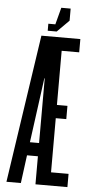

<svg xmlns="http://www.w3.org/2000/svg" viewBox="-61 -946 477 982"><g transform="rotate(5 178.0 -455.5)"><path d="M200 -788H154V-824H190L213 -911H261V-849ZM160 0V-144H104L85 0H11L124 -760H324V-692H234V-414H288V-346H234V-68H324V0ZM160 -544H158L113 -212H160Z"/></g></svg>

Font: Commune Nuit Debout
Style: Regular
Weight: 400
Designer: Sébastien Marchal
Foundry: Sébastien Marchal
Version: Version 1.003;PS 1.3;hotconv 1.0.88;makeotf.lib2.5.647800